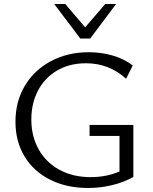

<svg xmlns="http://www.w3.org/2000/svg" viewBox="-20 -927 761 956"><path d="M57 -321Q57 -421 103.5 -499.5Q150 -578 233.5 -622.5Q317 -667 423 -667Q484 -667 541 -650.5Q598 -634 641 -601L608 -535Q523 -612 408 -612Q326 -612 264.5 -576Q203 -540 169.5 -476.5Q136 -413 136 -332Q136 -248 173 -182.5Q210 -117 277 -81Q344 -45 431 -45Q509 -45 575 -73V-250H426V-305H644V-46Q596 -19 537.5 -5Q479 9 419 9Q311 9 229 -32.5Q147 -74 102 -148.5Q57 -223 57 -321ZM250 -907H305L404 -791L504 -907H558L429 -735H380Z"/></svg>

Font: LXGW Bright GB
Style: Regular
Weight: 400
Designer: Christian Thalmann (Catharsis Fonts)
Foundry: LXGW / Christian Thalmann (Catharsis Fonts) / Fontworks Inc.
Version: Version 5.510